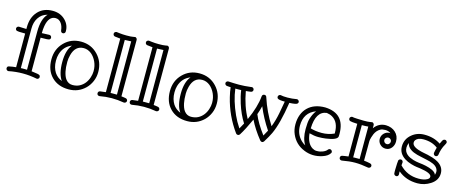

<svg xmlns="http://www.w3.org/2000/svg" viewBox="-42 -1390 4958 2064"><g transform="rotate(15 2436.5 -358.0)"><path d="M311 -692.9Q246.6 -677.2 211.9 -622.1Q181.2 -573.7 181.2 -503.9V-64Q189.9 -64.9 199.2 -64.9Q216.3 -64.9 229 -64.9Q241.7 -64.9 250 -64V-488.8Q250 -631.8 311 -692.9ZM377 2Q296.4 -14.2 218 -14.2Q139.6 -14.2 59.1 2Q47.9 2 40.5 -6.1Q33.2 -14.2 33.2 -23.4Q33.2 -45.9 54.2 -48.8Q95.2 -57.6 129.9 -60.1V-435.1Q88.9 -435.1 62 -436.5Q35.2 -438 28.1 -445.3Q21 -452.6 21 -463.1Q21 -473.6 28.8 -481.2Q36.6 -488.8 46.9 -488.8H47.9L129.9 -485.8V-503.9Q129.9 -613.3 189.5 -679.7Q250.5 -748 354 -748Q441.4 -748 496.6 -691.9Q547.9 -639.6 545.9 -568.8V-567.9Q545.9 -557.6 538.3 -550.3Q530.8 -543 520 -543Q509.3 -543 502.2 -550.3Q495.1 -557.6 493.9 -572.5Q492.7 -587.4 486.6 -607.4Q480.5 -627.4 469.2 -643.6Q443.8 -680.2 403.8 -680.2Q328.6 -680.2 308.1 -566.4Q301.8 -531.2 301.8 -488.8V-485.8L383.8 -488.8H384.8Q395.5 -488.8 402.8 -481.7Q410.2 -474.6 410.6 -463.6Q411.1 -452.6 403.8 -445.3Q396.5 -438 370.1 -436.5Q343.8 -435.1 301.8 -435.1V-61Q346.2 -55.7 368.7 -51.5Q391.1 -47.4 396.5 -40.3Q401.9 -33.2 401.9 -22.2Q401.9 -11.2 393.6 -4.6Q385.3 2 377 2Z M649.9 -439.9Q562.5 -406.2 534.7 -313.5Q524.9 -281.2 524.9 -240.7Q524.9 -200.2 534.2 -168Q543.5 -135.7 559.1 -111.3Q589.4 -65.9 643.1 -43.9Q594.2 -111.8 594.2 -243.2Q594.2 -374.5 649.9 -439.9ZM866.7 -415Q827.1 -446.8 780.3 -446.8Q685.5 -446.8 656.7 -335.4Q646 -294.4 646 -259.5Q646 -224.6 647.9 -200.4Q649.9 -176.3 654.8 -152.6Q659.7 -128.9 668 -106.9Q676.3 -85 689.5 -68.4Q718.3 -32.2 763.4 -32.2Q808.6 -32.2 842 -50Q875.5 -67.9 898.4 -97.2Q921.4 -126.5 933.3 -164.1Q945.3 -201.7 945.3 -233.4Q945.3 -265.1 939.9 -289.6Q934.6 -314 924.3 -336.9Q914.1 -359.9 899.4 -379.9Q884.8 -399.9 866.7 -415ZM996.1 -238.8Q996.1 -182.6 975.1 -133.8Q954.1 -85 918.5 -49.8Q842.8 23.9 734.9 23.9Q616.2 23.9 544.9 -48.3Q474.1 -120.1 474.1 -241.2Q474.1 -356 549.3 -431.6Q623.5 -506.8 734.9 -506.8Q848.1 -506.8 923.3 -427.7Q996.1 -351.6 996.1 -238.8Z M1252.9 -648.9Q1221.2 -646 1186 -646H1182.1V-56.2H1252.9ZM1131.3 -647 1071.3 -653.8Q1061.5 -655.3 1055.4 -662.6Q1049.3 -669.9 1049.3 -680.9Q1049.3 -691.9 1058.1 -698.5Q1066.9 -705.1 1075.2 -705.1H1078.1Q1078.6 -705.1 1086.9 -703.9Q1095.2 -702.6 1109.4 -701.2Q1144.5 -696.8 1187 -696.8Q1239.3 -696.8 1257.3 -700.9Q1275.4 -705.1 1283 -705.1Q1290.5 -705.1 1297.9 -697Q1305.2 -689 1305.2 -679.2L1304.2 -50.8Q1317.9 -49.3 1325.9 -48.1Q1334 -46.9 1339.6 -46.1Q1345.2 -45.4 1354.2 -43.5Q1363.3 -41.5 1369.1 -34.7Q1375 -27.8 1375 -17.8Q1375 -7.8 1366.9 -0.5Q1358.9 6.8 1349.1 6.8H1344.2Q1209 -17.1 1077.1 7.8H1072.3Q1060.1 7.8 1053.7 0.2Q1047.4 -7.3 1047.4 -17.1Q1047.4 -37.6 1067.4 -43Q1096.7 -47.9 1131.3 -50.8Z M1611.8 -648.9Q1580.1 -646 1544.9 -646H1541V-56.2H1611.8ZM1490.2 -647 1430.2 -653.8Q1420.4 -655.3 1414.3 -662.6Q1408.2 -669.9 1408.2 -680.9Q1408.2 -691.9 1417 -698.5Q1425.8 -705.1 1434.1 -705.1H1437Q1437.5 -705.1 1445.8 -703.9Q1454.1 -702.6 1468.3 -701.2Q1503.4 -696.8 1545.9 -696.8Q1598.1 -696.8 1616.2 -700.9Q1634.3 -705.1 1641.8 -705.1Q1649.4 -705.1 1656.7 -697Q1664.1 -689 1664.1 -679.2L1663.1 -50.8Q1676.8 -49.3 1684.8 -48.1Q1692.9 -46.9 1698.5 -46.1Q1704.1 -45.4 1713.1 -43.5Q1722.2 -41.5 1728 -34.7Q1733.9 -27.8 1733.9 -17.8Q1733.9 -7.8 1725.8 -0.5Q1717.8 6.8 1708 6.8H1703.1Q1567.9 -17.1 1436 7.8H1431.2Q1418.9 7.8 1412.6 0.2Q1406.2 -7.3 1406.2 -17.1Q1406.2 -37.6 1426.3 -43Q1455.6 -47.9 1490.2 -50.8Z M1968.8 -439.9Q1881.3 -406.2 1853.5 -313.5Q1843.8 -281.2 1843.8 -240.7Q1843.8 -200.2 1853 -168Q1862.3 -135.7 1877.9 -111.3Q1908.2 -65.9 1961.9 -43.9Q1913.1 -111.8 1913.1 -243.2Q1913.1 -374.5 1968.8 -439.9ZM2185.5 -415Q2146 -446.8 2099.1 -446.8Q2004.4 -446.8 1975.6 -335.4Q1964.8 -294.4 1964.8 -259.5Q1964.8 -224.6 1966.8 -200.4Q1968.8 -176.3 1973.6 -152.6Q1978.5 -128.9 1986.8 -106.9Q1995.1 -85 2008.3 -68.4Q2037.1 -32.2 2082.3 -32.2Q2127.4 -32.2 2160.9 -50Q2194.3 -67.9 2217.3 -97.2Q2240.2 -126.5 2252.2 -164.1Q2264.2 -201.7 2264.2 -233.4Q2264.2 -265.1 2258.8 -289.6Q2253.4 -314 2243.2 -336.9Q2232.9 -359.9 2218.3 -379.9Q2203.6 -399.9 2185.5 -415ZM2314.9 -238.8Q2314.9 -182.6 2293.9 -133.8Q2272.9 -85 2237.3 -49.8Q2161.6 23.9 2053.7 23.9Q1935.1 23.9 1863.8 -48.3Q1793 -120.1 1793 -241.2Q1793 -356 1868.2 -431.6Q1942.4 -506.8 2053.7 -506.8Q2167 -506.8 2242.2 -427.7Q2314.9 -351.6 2314.9 -238.8Z M2618.2 -45.9Q2646.5 -96.7 2653.3 -109.9Q2598.6 -195.3 2563 -308.6Q2539.6 -381.8 2530.3 -449.2Q2516.1 -448.2 2501.5 -448.2H2465.3Q2481.4 -317.9 2547.4 -172.4Q2575.2 -110.4 2618.2 -45.9ZM2887.2 -39.1Q2915.5 -89.8 2921.9 -102.1Q2845.2 -216.3 2793.9 -339.8Q2783.2 -293.9 2765.1 -244.1Q2801.3 -153.3 2887.2 -39.1ZM2953.1 -506.8Q2980.5 -500 3031 -500Q3081.5 -500 3135.3 -509.8Q3145.5 -509.8 3153.3 -501.7Q3161.1 -493.7 3161.1 -484.4Q3161.1 -475.1 3154.8 -467.8Q3142.6 -453.1 3065.9 -450.2Q3028.8 -209.5 2972.7 -89.8Q2951.2 -44.4 2911.1 20Q2902.3 32.2 2890.1 32.2Q2878.4 32.2 2869.1 22Q2786.6 -81.1 2740.2 -176.8Q2685.1 -55.7 2641.1 14.2Q2632.8 25.9 2619.4 25.9Q2606 25.9 2598.1 15.1Q2479.5 -148.4 2432.1 -344.2Q2417 -405.8 2413.1 -449.2Q2401.9 -450.2 2391.4 -450.7Q2380.9 -451.2 2370.6 -452.4Q2360.4 -453.6 2353.8 -460.9Q2347.2 -468.3 2347.2 -478.8Q2347.2 -489.3 2355.7 -496.1Q2364.3 -502.9 2373 -502.9H2375Q2436 -499 2493.4 -499Q2550.8 -499 2628.9 -508.8L2633.3 -509.8Q2644.5 -509.8 2651.4 -501.7Q2658.2 -493.7 2658.2 -483.9Q2658.2 -474.1 2652.1 -467Q2646 -460 2634.8 -458.3Q2623.5 -456.5 2609.4 -455.1Q2595.2 -453.6 2581.1 -452.1Q2610.4 -288.1 2679.2 -166Q2749.5 -321.3 2760.3 -441.9Q2761.2 -453.1 2769 -459Q2776.9 -464.8 2785.6 -464.8Q2804.7 -464.8 2810.1 -446.8Q2860.4 -292.5 2946.3 -158.2Q2974.6 -231 2990.5 -314.2Q3006.3 -397.5 3015.1 -450.2Q2981.9 -450.2 2960.9 -453.6Q2939.9 -457 2933.6 -464.1Q2927.2 -471.2 2927.2 -481.4Q2927.2 -491.7 2935.3 -499.3Q2943.4 -506.8 2953.1 -506.8Z M3367.7 -437Q3239.3 -390.6 3239.3 -242.2Q3239.3 -148.9 3303.7 -85.9Q3323.7 -66.4 3349.6 -53.2Q3307.6 -115.7 3307.6 -224.1Q3307.6 -300.8 3318.8 -338.4Q3336.4 -397.9 3367.7 -437ZM3359.4 -245.1Q3414.1 -228 3484.9 -228Q3555.7 -228 3622.6 -257.8V-266.1Q3622.6 -384.3 3546.9 -429.2Q3520.5 -444.8 3483.4 -450.2Q3364.3 -436.5 3359.4 -245.1ZM3673.3 -267.1 3672.4 -238.8Q3667.5 -198.2 3543.5 -181.2Q3503.9 -175.8 3459.7 -175.8Q3415.5 -175.8 3360.4 -190.9Q3371.1 -80.1 3434.6 -41Q3458 -26.9 3480.7 -26.9Q3503.4 -26.9 3519 -30Q3534.7 -33.2 3549.8 -39.1Q3584 -53.2 3597.7 -73.2Q3606 -83 3616.9 -83Q3627.9 -83 3635.7 -75Q3643.6 -66.9 3643.6 -56.9Q3643.6 -46.9 3637.2 -41Q3616.2 -8.3 3559.1 10.7Q3453.1 45.4 3355.5 4.9Q3252.9 -37.1 3210 -136.7Q3188.5 -185.5 3188.5 -244.9Q3188.5 -304.2 3207 -352.8Q3225.6 -401.4 3259.8 -434.6Q3329.6 -502.9 3452.6 -502.9Q3673.3 -493.7 3673.3 -267.1Z M3951.7 -423.8Q3933.1 -420.9 3884.3 -420.9H3880.4V-62Q3889.6 -63 3898.4 -63Q3898.4 -63 3951.7 -63ZM4224.6 -315.4Q4227.5 -321.8 4227.5 -333Q4227.5 -344.2 4217 -354.7Q4206.5 -365.2 4191.4 -365.2Q4176.3 -365.2 4165.8 -354.7Q4155.3 -344.2 4155.3 -333Q4155.3 -321.8 4158.2 -315.4Q4161.1 -309.1 4166 -303.7Q4176.3 -293 4191.4 -293Q4214.4 -293 4224.6 -315.4ZM4003.4 -418.9Q4052.2 -486.8 4132.3 -486.8Q4198.7 -484.9 4239.7 -446.3Q4281.7 -407.7 4281.7 -345.2Q4281.7 -303.7 4257.3 -273.4Q4231.9 -242.2 4191.4 -242.2Q4155.3 -242.2 4129.9 -267.6Q4104.5 -293 4104.5 -329.1Q4104.5 -364.7 4129.9 -390.6Q4155.3 -417 4191.4 -417Q4193.8 -417 4196 -416.5Q4198.2 -416 4200.7 -416Q4174.8 -436 4139.6 -436Q4104.5 -436 4084 -424.6Q4063.5 -413.1 4049.1 -395.8Q4034.7 -378.4 4025.9 -358.2Q4017.1 -337.9 4012.2 -320.3Q4003.4 -290.5 4003.4 -274.9L4002.4 -58.1Q4019.5 -56.6 4036.9 -53.7Q4054.2 -50.8 4067.9 -47.9Q4093.3 -43 4093.3 -22Q4093.3 -11.2 4085 -4.2Q4076.7 2.9 4067.4 2.9H4062.5Q3981 -12.2 3916.5 -12.2Q3853 -12.2 3771.5 2.9H3766.6Q3755.4 2.9 3748.5 -4.6Q3741.7 -12.2 3741.7 -21.5Q3741.7 -42.5 3761.7 -47.9Q3778.8 -50.8 3795.9 -53.7Q3813 -56.6 3829.6 -58.1V-421.9Q3765.1 -424.8 3754.4 -429.2Q3744.6 -430.2 3738.5 -437.3Q3732.4 -444.3 3732.4 -455.3Q3732.4 -466.3 3741 -473.1Q3749.5 -480 3758.3 -480H3761.7Q3765.1 -476.6 3813.7 -474.4Q3862.3 -472.2 3885.3 -472.2Q3939.5 -472.2 3956.5 -476.1Q3973.6 -480 3981.2 -480Q3988.8 -480 3996.1 -471.9Q4003.4 -463.9 4003.4 -454.1Z M4777.3 -107.9Q4784.2 -126 4784.2 -142.6Q4784.2 -159.2 4776.1 -174.3Q4768.1 -189.5 4754.9 -200.4Q4741.7 -211.4 4724.6 -219Q4707.5 -226.6 4689.5 -231.9Q4671.4 -237.3 4653.8 -241Q4636.2 -244.6 4619.4 -248.5Q4602.5 -252.4 4581.3 -256.8Q4560.1 -261.2 4538.8 -266.8Q4517.6 -272.5 4497.8 -280.8Q4478 -289.1 4461.9 -300.8Q4426.8 -325.7 4418.5 -366.2Q4406.2 -339.8 4406.2 -314Q4406.2 -288.1 4415.3 -270.5Q4424.3 -252.9 4439.2 -239.7Q4454.1 -226.6 4473.1 -217.5Q4492.2 -208.5 4512.7 -202.1Q4548.8 -191.9 4575.9 -189Q4603 -186 4620.8 -183.3Q4638.7 -180.7 4658.2 -176.3Q4677.7 -171.9 4697.3 -165.8Q4716.8 -159.7 4733.4 -151.4Q4770 -132.8 4777.3 -107.9ZM4721.2 -395Q4658.2 -444.8 4560.1 -444.8Q4501 -444.8 4476.1 -412.6Q4467.3 -400.9 4467.3 -384.8Q4467.3 -368.7 4477.1 -357.2Q4486.8 -345.7 4502 -336.9Q4517.1 -328.1 4535.9 -321.8Q4554.7 -315.4 4573 -311Q4591.3 -306.6 4607.2 -303.7Q4623 -300.8 4644.8 -296.4Q4666.5 -292 4702.4 -281Q4738.3 -270 4768.1 -252Q4835.4 -210 4835.4 -139.2Q4835.4 -61 4761.2 -13.7Q4694.8 28.8 4618.2 28.8Q4489.7 28.8 4402.3 -45.9V-29.3Q4402.3 -21.5 4403.3 -14.2V-12.2Q4403.3 -2.4 4396.7 5.4Q4390.1 13.2 4379.6 13.2Q4369.1 13.2 4361.1 6.6Q4353 0 4352.1 -9.8Q4351.1 -19.5 4351.1 -29.3V-49.8Q4351.1 -88.9 4353.5 -118.9Q4356 -148.9 4356.7 -154.3Q4357.4 -159.7 4364.5 -166.3Q4371.6 -172.9 4382.6 -172.9Q4393.6 -172.9 4400.4 -165Q4407.2 -157.2 4407.2 -147.9V-145Q4405.8 -131.8 4404.3 -113.8Q4489.3 -22.9 4618.2 -22.9Q4675.8 -22.9 4711.4 -42Q4735.4 -54.7 4735.4 -74.2Q4735.4 -115.2 4604 -134.3Q4590.8 -136.2 4566.7 -138.9Q4542.5 -141.6 4501.7 -153.6Q4460.9 -165.5 4428.2 -186.5Q4355.5 -233.4 4355.5 -311Q4355.5 -393.6 4419.4 -446.8Q4478 -496.1 4560.1 -496.1Q4666 -496.1 4740.2 -444.8Q4758.8 -490.7 4772 -497.1Q4778.3 -500 4786.9 -500Q4795.4 -500 4802.7 -492.4Q4810.1 -484.9 4810.1 -476.1Q4810.1 -467.3 4798.8 -448.2Q4766.6 -393.1 4758.3 -326.2Q4756.8 -316.9 4749.5 -310.5Q4742.2 -304.2 4731.9 -304.2Q4721.7 -304.2 4714.4 -312.3Q4707 -320.3 4707 -330.1V-334Q4712.4 -364.3 4721.2 -395Z"/></g></svg>

Font: Ribeye Marrow
Style: Regular
Weight: 400
Designer: Astigmatic (AOETI)
Foundry: Astigmatic (AOETI)
Version: Version 1.000